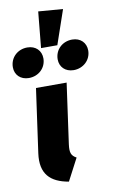

<svg xmlns="http://www.w3.org/2000/svg" viewBox="-129 -1008 643 1080"><g transform="rotate(-10 192.0 -468.5)"><path d="M170 -955 150 -749H243L310 -944ZM74 -766C18 -766 -25 -725 -25 -670C-25 -627 6 -595 54 -595C110 -595 153 -636 153 -690C153 -734 122 -766 74 -766ZM330 -766C274 -766 231 -725 231 -670C231 -627 262 -595 310 -595C365 -595 409 -636 409 -690C409 -734 378 -766 330 -766ZM258 -533H83L32 -169C16 -53 70 0 174 18L240 -108C210 -124 204 -143 210 -189Z"/></g></svg>

Font: Fira Sans ExtraBold
Style: Italic
Weight: 800
Italic angle: -8°
Designer: bBox Type GmbH & Carrois Corporate GbR & Edenspiekermann AG
Foundry: bBox Type GmbH & Carrois Corporate GbR & Edenspiekermann AG
Version: Version 4.301;PS 004.301;hotconv 1.0.88;makeotf.lib2.5.64775